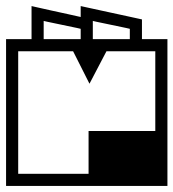

<svg xmlns="http://www.w3.org/2000/svg" viewBox="-40 -613 572 633"><path d="M266 0Q266 0 266 0Q266 0 266 0Q266 0 266 0Q266 0 266 0Q266 0 266 0Q266 0 266 0Q264 0 242.5 0Q221 0 188.5 0Q156 0 120 0Q84 0 52 0Q20 0 0 0Q-20 0 -20 0Q-20 0 -20 0Q-20 0 -20 0Q-20 0 -20 0V-258H20V-40Q20 -40 20 -40Q20 -40 20 -40Q20 -40 20 -40Q20 -40 37.5 -40Q55 -40 78 -40Q101 -40 118.5 -40Q136 -40 136 -40Q136 -40 136 -40Q136 -40 136 -40Q136 -40 136 -40Q136 -40 136 -40Q136 -40 136 -40Q136 -40 153.5 -40Q171 -40 194 -40Q217 -40 234.5 -40Q252 -40 252 -40Q252 -40 252 -40Q252 -40 252 -40Q252 -40 252 -42.5Q252 -45 252 -57.5Q252 -70 252 -99Q252 -128 252 -181Q252 -181 252 -181Q252 -181 252 -181Q252 -181 252 -181Q252 -181 252 -181Q252 -181 252 -181Q252 -181 274.2 -181Q296.5 -181 329.2 -181Q362 -181 394.8 -181Q427.5 -181 449.8 -181Q472 -181 472 -181Q472 -181 472 -181Q472 -181 472 -181Q472 -181 472 -181Q472 -181 472 -181Q472 -181 472 -181Q472 -181 472 -197Q472 -213 472 -236.5Q472 -260 472 -283.5Q472 -307 472 -323Q472 -339 472 -339Q472 -339 472 -339Q472 -339 472 -339Q472 -339 472 -339Q472 -339 472 -339Q472 -339 472 -339H512V0Q512 0 494.8 0Q477.5 0 450 0Q422.5 0 391.2 0Q360 0 332 0Q304 0 285.8 0Q267.5 0 266 0Q266 0 266 0Q266 0 266 0Q266 0 266 0Q266 0 266 0ZM-20 -235Q-20 -235 -20 -253Q-20 -271 -20 -299.2Q-20 -327.5 -20 -359.5Q-20 -391.5 -20 -419.8Q-20 -448 -20 -466Q-20 -484 -20 -484Q-20 -484 -20 -484Q-20 -484 -20 -484Q-20 -484 -20 -484Q-20 -484 -0.2 -484Q19.5 -484 51 -484Q82.5 -484 117.5 -484Q152.5 -484 184 -484Q215.5 -484 235.2 -484Q255 -484 255 -484Q255 -484 255 -484Q255 -484 255 -484Q255 -484 255 -484Q255 -484 255 -484Q255 -484 255 -484Q255 -484 255 -484Q255 -484 255 -484Q255 -484 255 -484Q255 -484 255 -484Q255 -478.5 255 -465Q255 -451.5 255 -434Q255 -416.5 255 -398Q255 -379.5 255 -363.2Q255 -347 255 -337Q255 -337 246.8 -353.2Q238.5 -369.5 228 -390.5Q217.5 -411.5 209.2 -427.8Q201 -444 201 -444Q201 -444 182.8 -444Q164.5 -444 137.5 -444Q110.5 -444 83.5 -444Q56.5 -444 38.2 -444Q20 -444 20 -444Q20 -444 20 -444Q20 -444 20 -444Q20 -444 20 -444Q20 -444 20 -444Q20 -444 20 -444Q20 -444 20 -444Q20 -444 20 -444Q20 -444 20 -444Q20 -444 20 -444Q20 -444 20 -444Q20 -444 20 -444Q20 -444 20 -423Q20 -402 20 -370.8Q20 -339.5 20 -308.2Q20 -277 20 -256Q20 -235 20 -235ZM512 -283H472Q472 -283 472 -283Q472 -283 472 -283Q472 -283 472 -283Q472 -283 472 -283Q472 -283 472 -284.5Q472 -286 472 -293.2Q472 -300.5 472 -317.5Q472 -334.5 472 -365Q472 -395.5 472 -444Q472 -444 472 -444Q472 -444 472 -444Q472 -444 472 -444Q472 -444 472 -444Q472 -444 460.2 -444Q448.5 -444 430.2 -444Q412 -444 391.5 -444Q371 -444 352.8 -444Q334.5 -444 322.8 -444Q311 -444 311 -444Q311 -444 302.5 -427.8Q294 -411.5 283 -390.5Q272 -369.5 263.5 -353.2Q255 -337 255 -337Q255 -337 255 -337Q255 -337 255 -337Q255 -337 255 -337Q255 -337 252.8 -353.2Q250.5 -369.5 247.8 -390.5Q245 -411.5 242.8 -427.8Q240.5 -444 240.5 -444Q240.5 -444 240.5 -448Q240.5 -452 240.5 -458Q240.5 -464 240.5 -470Q240.5 -476 240.5 -480Q240.5 -484 240.5 -484Q240.5 -484 240.5 -484Q240.5 -484 240.5 -484Q240.5 -484 240.5 -484Q240.5 -484 240.5 -484Q240.5 -484 260 -484Q279.5 -484 310.5 -484Q341.5 -484 376.2 -484Q411 -484 442 -484Q473 -484 492.5 -484Q512 -484 512 -484Q512 -484 512 -484Q512 -484 512 -484Q512 -484 512 -484Q512 -484 512 -484Q512 -484 512 -484Q512 -484 512 -484Q512 -484 512 -484Q512 -484 512 -484Q512 -484 512 -484Q512 -484 512 -484Q512 -484 512 -484Q512 -484 512 -484Q512 -484 512 -469.5Q512 -455 512 -432Q512 -409 512 -383.5Q512 -358 512 -335Q512 -312 512 -297.5Q512 -283 512 -283ZM428 -464H388Q388 -464 388 -477.5Q388 -491 388 -504.5Q388 -518 388 -518Q388 -518 388 -518Q388 -518 388 -518Q388 -518 375.8 -520.8Q363.5 -523.5 345.2 -527.2Q327 -531 308.8 -534.8Q290.5 -538.5 278.2 -541.2Q266 -544 266 -544Q266 -544 266 -544Q266 -544 266 -544Q266 -544 266 -532Q266 -520 266 -504Q266 -488 266 -476Q266 -464 266 -464H248L226 -548Q226 -548 226 -554.8Q226 -561.5 226 -570.5Q226 -579.5 226 -586.2Q226 -593 226 -593Q226 -593 226 -593Q226 -593 226 -593Q226 -593 246.5 -588.5Q267 -584 297 -577.5Q327 -571 357 -564.5Q387 -558 407.5 -553.5Q428 -549 428 -549Q428 -549 428 -549Q428 -549 428 -549Q428 -549 428 -536.2Q428 -523.5 428 -506.5Q428 -489.5 428 -476.8Q428 -464 428 -464ZM248 -464H226Q226 -464 226 -477.5Q226 -491 226 -504.5Q226 -518 226 -518Q226 -518 226 -518Q226 -518 226 -518Q226 -518 213.8 -520.8Q201.5 -523.5 183.2 -527.2Q165 -531 146.8 -534.8Q128.5 -538.5 116.2 -541.2Q104 -544 104 -544Q104 -544 104 -544Q104 -544 104 -544Q104 -544 104 -532Q104 -520 104 -504Q104 -488 104 -476Q104 -464 104 -464H64Q64 -464 64 -477Q64 -490 64 -509.2Q64 -528.5 64 -547.8Q64 -567 64 -580Q64 -593 64 -593Q64 -593 64 -593Q64 -593 64 -593Q64 -593 82.5 -588.8Q101 -584.5 128.5 -578.5Q156 -572.5 183.5 -566.5Q211 -560.5 229.5 -556.2Q248 -552 248 -552Q248 -552 248 -552Q248 -552 248 -552Q248 -552 248 -538.8Q248 -525.5 248 -508Q248 -490.5 248 -477.2Q248 -464 248 -464Z"/></svg>

Font: Honk
Style: Regular
Weight: 400
Designer: Noopur Datye & Yesha Goshar
Foundry: Ek Type
Version: Version 1.000